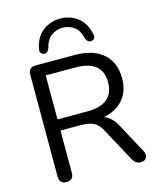

<svg xmlns="http://www.w3.org/2000/svg" viewBox="-135 -1030 941 1133"><g transform="rotate(-15 335.5 -464.0)"><path d="M173 -364H354Q518 -364 518 -499Q518 -633 354 -633H173ZM197 -759Q185 -760 178 -769.5Q171 -779 175 -793Q189 -866 236 -900.5Q283 -935 341 -935Q400 -935 446.5 -900.5Q493 -866 508 -793Q512 -779 504.5 -769.5Q497 -760 485 -759Q472 -758 464.5 -765.5Q457 -773 453 -783Q441 -836 410 -857.5Q379 -879 341 -879Q304 -879 273 -857.5Q242 -836 229 -783Q225 -773 218 -765.5Q211 -758 197 -759ZM129 7Q86 7 86 -38V-660Q86 -705 130 -705H368Q481 -705 542.5 -651.5Q604 -598 604 -500Q604 -422 561.5 -372Q519 -322 441 -306Q488 -290 520 -229L614 -54Q627 -32 619 -12.5Q611 7 585 7Q566 7 554.5 -1Q543 -9 534 -25L426 -225Q404 -268 374.5 -282Q345 -296 298 -296H173V-38Q173 7 129 7Z"/></g></svg>

Font: Chiron GoRound TC N
Style: Regular
Weight: 350
Designer: Ryoko NISHIZUKA 西塚涼子 (kana, bopomofo & ideographs); Paul D. Hunt (Latin, Greek & Cyrillic); Sandoll Communications 산돌커뮤니
Foundry: Adobe
Version: Version 1.000;hotconv 1.1.1;makeotfexe 2.6.0